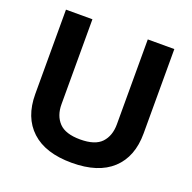

<svg xmlns="http://www.w3.org/2000/svg" viewBox="-126 -835 965 966"><g transform="rotate(20 356.0 -352.0)"><path d="M504.4 -709H646.5V-257.3Q646.5 -132.3 572.3 -63.5Q498 5.4 356.4 5.4Q215.3 5.4 140.9 -63.5Q66.4 -132.3 66.4 -257.3V-709H208V-254.4Q208 -192.9 242.7 -156.2Q277.3 -119.6 356.4 -119.6Q436 -119.6 470.2 -156.2Q504.4 -192.9 504.4 -254.4Z"/></g></svg>

Font: Estedad-FD Bold
Style: Regular
Weight: 700
Designer: Amin Abedi
Version: Version 7.3